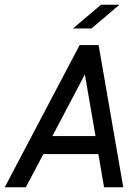

<svg xmlns="http://www.w3.org/2000/svg" viewBox="-20 -790 540 810"><path d="M500 0H419L395 -140H163L89 0H0L316 -600H396ZM383 -216 338 -476 201 -216ZM484 -770 366 -670H288L406 -770Z"/></svg>

Font: Gauge
Style: Oblique
Weight: 400
Italic angle: -80°
Designer: Daniel Pimley
Foundry: Daniel Pimley
Version: Version 2.0